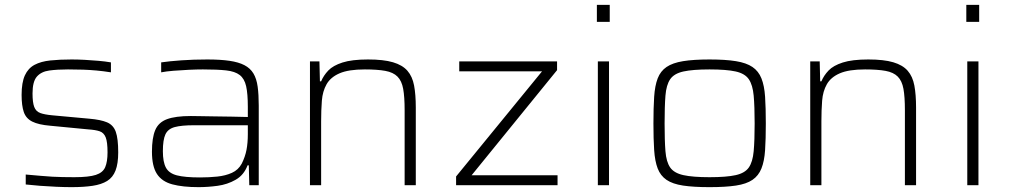

<svg xmlns="http://www.w3.org/2000/svg" viewBox="-20 -763 4155 791"><path d="M275 8Q247 8 212.5 6.5Q178 5 145 2.5Q112 0 86 -3V-44Q123 -41 149 -38.5Q175 -36 196 -35Q217 -34 237.5 -33.5Q258 -33 286 -33Q346 -33 375 -42.5Q404 -52 413.5 -74.5Q423 -97 423 -135Q423 -178 415.5 -197Q408 -216 391 -222Q374 -228 343 -230L187 -245Q139 -249 113 -262Q87 -275 78 -301.5Q69 -328 69 -372Q69 -423 82.5 -452.5Q96 -482 122.5 -496Q149 -510 187.5 -514Q226 -518 275 -518Q300 -518 328.5 -516.5Q357 -515 385.5 -512.5Q414 -510 437 -506V-465Q405 -470 377.5 -472.5Q350 -475 322.5 -476Q295 -477 260 -477Q216 -477 183 -472.5Q150 -468 132 -447.5Q114 -427 114 -378Q114 -341 121 -322.5Q128 -304 145.5 -297.5Q163 -291 195 -288L348 -274Q395 -270 421 -259Q447 -248 457 -220Q467 -192 467 -135Q467 -89 456 -60.5Q445 -32 421.5 -17.5Q398 -3 361.5 2.5Q325 8 275 8Z M798 8Q733 8 690 -3.5Q647 -15 626.5 -46.5Q606 -78 606 -138Q606 -195 619.5 -227Q633 -259 668 -272Q703 -285 766 -285Q778 -285 804 -284.5Q830 -284 864.5 -283.5Q899 -283 934.5 -282.5Q970 -282 1001 -281V-323Q1001 -377 994 -408Q987 -439 967.5 -454Q948 -469 911.5 -473Q875 -477 816 -477Q791 -477 758.5 -475.5Q726 -474 695 -471.5Q664 -469 644 -465V-506Q678 -511 727.5 -514.5Q777 -518 834 -518Q888 -518 925.5 -512.5Q963 -507 987 -494.5Q1011 -482 1024 -460.5Q1037 -439 1041.5 -406Q1046 -373 1046 -328V0H1007L1005 -82H1000Q985 -42 951 -22.5Q917 -3 876.5 2.5Q836 8 798 8ZM804 -32Q841 -32 875 -35.5Q909 -39 935.5 -51Q962 -63 976 -89Q990 -117 995.5 -145.5Q1001 -174 1001 -210V-247H779Q728 -247 700 -239.5Q672 -232 661.5 -209.5Q651 -187 651 -140Q651 -96 663.5 -72.5Q676 -49 709 -40.5Q742 -32 804 -32Z M1257 0V-510H1296L1298 -428H1303Q1313 -452 1332.5 -472.5Q1352 -493 1391 -505.5Q1430 -518 1496 -518Q1560 -518 1599 -506.5Q1638 -495 1658.5 -471.5Q1679 -448 1686 -410.5Q1693 -373 1693 -320V0H1647V-309Q1647 -364 1641 -397Q1635 -430 1617.5 -447.5Q1600 -465 1567.5 -471Q1535 -477 1483 -477Q1416 -477 1379 -461Q1342 -445 1325.5 -416Q1309 -387 1306 -348Q1303 -309 1303 -264V0Z M1859 0V-36L2213 -469H1872V-510H2275V-474L1923 -41H2277V0Z M2439 -673V-743H2492V-673ZM2443 0V-510H2489V0Z M2903 8Q2837 8 2794 1.5Q2751 -5 2726 -22Q2701 -39 2689.5 -69Q2678 -99 2675 -144.5Q2672 -190 2672 -254Q2672 -319 2675 -364.5Q2678 -410 2689.5 -440Q2701 -470 2726 -487Q2751 -504 2794 -511Q2837 -518 2903 -518Q2969 -518 3012 -511Q3055 -504 3080 -487Q3105 -470 3117 -440Q3129 -410 3132 -364.5Q3135 -319 3135 -254Q3135 -190 3132 -144.5Q3129 -99 3117 -69Q3105 -39 3080 -22Q3055 -5 3012 1.5Q2969 8 2903 8ZM2903 -33Q2973 -33 3011 -41.5Q3049 -50 3065 -73Q3081 -96 3085 -140Q3089 -184 3089 -254Q3089 -325 3085 -369Q3081 -413 3065 -436.5Q3049 -460 3011 -468.5Q2973 -477 2903 -477Q2834 -477 2795.5 -468.5Q2757 -460 2741 -436.5Q2725 -413 2721.5 -369Q2718 -325 2718 -254Q2718 -184 2721.5 -140Q2725 -96 2741 -73Q2757 -50 2795.5 -41.5Q2834 -33 2903 -33Z M3318 0V-510H3357L3359 -428H3364Q3374 -452 3393.5 -472.5Q3413 -493 3452 -505.5Q3491 -518 3557 -518Q3621 -518 3660 -506.5Q3699 -495 3719.5 -471.5Q3740 -448 3747 -410.5Q3754 -373 3754 -320V0H3708V-309Q3708 -364 3702 -397Q3696 -430 3678.5 -447.5Q3661 -465 3628.5 -471Q3596 -477 3544 -477Q3477 -477 3440 -461Q3403 -445 3386.5 -416Q3370 -387 3367 -348Q3364 -309 3364 -264V0Z M3961 -673V-743H4014V-673ZM3965 0V-510H4011V0Z"/></svg>

Font: Saira SemiExpanded ExtraLight
Style: Regular
Weight: 250
Width: 6
Designer: Hector Gatti with collaboration of the Omnibus-Type team
Foundry: Omnibus-Type
Version: Version 1.101